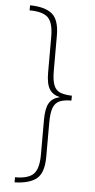

<svg xmlns="http://www.w3.org/2000/svg" viewBox="-59 -749 464 942"><g transform="rotate(5 173.0 -278.0)"><path d="M50 133Q115 133 141 107Q167 81 167 11V-160Q167 -217 183 -243.5Q199 -270 234 -277V-278Q199 -286 183 -312Q167 -338 167 -393V-568Q167 -638 141 -663.5Q115 -689 50 -689V-714Q124 -713 159 -684Q194 -655 194 -577V-405Q194 -357 204 -332.5Q214 -308 236 -299.5Q258 -291 293 -290V-266Q258 -266 236 -257Q214 -248 204 -223Q194 -198 194 -148V19Q194 98 159 127Q124 156 50 158Z"/></g></svg>

Font: Noto Sans Gujarati UI ExtraCondensed Thin
Style: Regular
Weight: 100
Width: 2
Designer: Jelle Bosma - Monotype Design Team, Universal Thirst
Foundry: Monotype Imaging Inc.
Version: Version 2.106; ttfautohint (v1.8.4.7-5d5b)